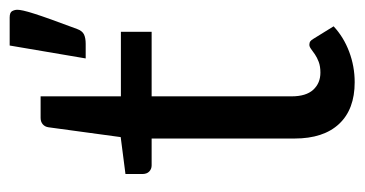

<svg xmlns="http://www.w3.org/2000/svg" viewBox="-196 -539 743 391"><g transform="rotate(-90 175.5 -343.5)"><path d="M16.6 0ZM203.6 7.3Q148.4 7.3 118.7 -24.4Q88.9 -56.2 88.9 -115.2V-406.2H34.2Q26.9 -406.2 21.7 -411.1Q16.6 -416 16.6 -425.3V-459.5L91.8 -469.2L111.8 -616.2Q112.8 -623.5 117.9 -627.9Q123 -632.3 130.9 -632.3H174.8V-468.8H306.2V-406.2H174.8V-121.1Q174.8 -91.8 188.2 -77.1Q201.7 -62.5 223.1 -62.5Q235.8 -62.5 244.9 -65.9Q253.9 -69.3 260.3 -73.7Q266.6 -78.1 271.2 -81.5Q275.9 -85 279.8 -85Q284.2 -85 286.9 -83Q289.6 -81.1 292 -76.7L317.4 -35.6Q295.4 -15.1 265.6 -3.9Q235.8 7.3 203.6 7.3ZM335.4 -695.3Q345.7 -695.3 348.4 -690.2Q351.1 -685.1 351.1 -679.7Q351.1 -675.3 349.4 -667.5Q347.7 -659.7 343.3 -645.8Q338.9 -631.8 331.3 -610.6Q323.7 -589.4 312 -558.1Q308.1 -547.4 300.8 -543.9Q293.5 -540.5 281.7 -540.5H252L278.3 -695.3Z"/></g></svg>

Font: Carlito
Style: Regular
Weight: 400
Designer: Lukasz Dziedzic
Foundry: tyPoland Lukasz Dziedzic
Version: Version 1.103; Beta1; all basic design good, some composites